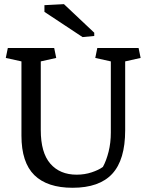

<svg xmlns="http://www.w3.org/2000/svg" viewBox="-20 -891 703 922"><path d="M175.8 -266.6Q175.8 -157.7 221.7 -105Q267.6 -52.2 348.1 -52.2Q386.7 -52.2 420.4 -63.5Q454.1 -74.7 474.1 -89.4Q490.7 -119.6 501.5 -162.6Q512.2 -205.6 512.2 -254.4V-596.2L437.5 -612.8L447.3 -660.6H645.5L655.3 -612.8L581.1 -596.2V-265.6Q581.1 -123.5 519 -56.4Q457 10.7 328.6 10.7Q207 10.7 145 -50Q83 -110.8 83 -239.7V-596.2L7.8 -612.8L17.6 -660.6H240.2L250 -612.8L175.8 -596.2ZM432.6 -718.3 376.5 -712.9 193.4 -834V-866.2L287.1 -871.1L432.6 -733.9Z"/></svg>

Font: Noticia Text
Style: Regular
Weight: 400
Designer: JM Sole
Foundry: JM Sole
Version: Version 1.003